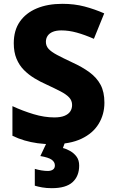

<svg xmlns="http://www.w3.org/2000/svg" viewBox="-20 -744 603 1004"><path d="M526 -207Q526 -146 496 -96.5Q466 -47 406 -18.5Q346 10 255 10Q213 10 177 5Q141 0 108.5 -9.5Q76 -19 45 -34V-189Q99 -164 155.5 -147Q212 -130 264 -130Q297 -130 317.5 -138.5Q338 -147 347.5 -161.5Q357 -176 357 -195Q357 -218 341.5 -234.5Q326 -251 296 -266.5Q266 -282 223 -302Q191 -316 160.5 -334.5Q130 -353 105.5 -377.5Q81 -402 66.5 -436.5Q52 -471 52 -518Q52 -585 83.5 -630.5Q115 -676 172 -700Q229 -724 306 -724Q369 -724 422 -710Q475 -696 525 -674L471 -541Q423 -562 381.5 -573.5Q340 -585 301 -585Q274 -585 256 -577.5Q238 -570 229 -556.5Q220 -543 220 -525Q220 -504 234 -488.5Q248 -473 278 -457Q308 -441 357 -418Q410 -394 448 -366Q486 -338 506 -300.5Q526 -263 526 -207ZM394 122Q394 177 359.5 208.5Q325 240 251 240Q223 240 200.5 236Q178 232 162 227V139Q178 144 196.5 147Q215 150 230 150Q246 150 256.5 143Q267 136 267 121Q267 103 250 91Q233 79 191 72L225 0H320L309 30Q329 35 348.5 46.5Q368 58 381 76Q394 94 394 122Z"/></svg>

Font: Noto Sans Armenian ExtraBold
Style: Regular
Weight: 800
Version: Version 2.007